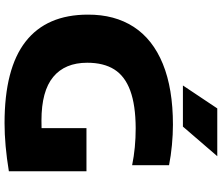

<svg xmlns="http://www.w3.org/2000/svg" viewBox="-87 -903 1000 866"><g transform="rotate(90 413.0 -470.0)"><path d="M752.5 -360V-10Q634 9.5 535.5 9.5Q289 9.5 167.5 -85.5Q46 -180.5 46 -366.5Q45.5 -487 101.2 -573Q157 -659 268.2 -704.5Q379.5 -750 542.5 -750Q586.5 -750 634.2 -745.5Q682 -741 725 -732.5V-566Q647 -582 558 -582Q454 -581.5 388.8 -557.5Q323.5 -533.5 293.2 -485.5Q263 -437.5 263 -363.5Q263 -263 327 -210Q391 -157 523.5 -157Q546.5 -157 558 -157.5V-360ZM365.5 -795 469 -950H684.5L551 -795Z"/></g></svg>

Font: Encode Sans Expanded ExtraBold
Style: Regular
Weight: 800
Width: 7
Designer: Multiple Designers
Foundry: Impallari Type
Version: Version 2.000